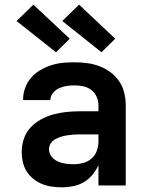

<svg xmlns="http://www.w3.org/2000/svg" viewBox="-20 -795 640 823"><path d="M246 8Q224 8 202.5 5Q181 2 161 -6Q141 -14 123.5 -28Q106 -42 94.5 -60Q83 -78 78 -99.5Q73 -121 73 -143Q73 -171 82 -199Q91 -227 110.5 -248Q130 -269 155.5 -283Q181 -297 208.5 -304.5Q236 -312 264.5 -315Q293 -318 322 -318H402V-344Q402 -363 394 -380.5Q386 -398 371 -409.5Q356 -421 337 -425Q318 -429 299 -429Q282 -429 265.5 -426.5Q249 -424 233.5 -417Q218 -410 207 -396.5Q196 -383 196 -367V-366H79V-369Q79 -394 88 -418.5Q97 -443 113.5 -462Q130 -481 152 -494Q174 -507 198.5 -515Q223 -523 248 -525.5Q273 -528 299 -528Q326 -528 353 -524.5Q380 -521 405.5 -511.5Q431 -502 453.5 -485.5Q476 -469 491 -446.5Q506 -424 512.5 -397.5Q519 -371 519 -344V0H402V-87Q392 -65 376.5 -46Q361 -27 340 -14.5Q319 -2 294.5 3Q270 8 246 8ZM295 -91Q316 -91 336.5 -96.5Q357 -102 372.5 -115.5Q388 -129 395 -148.5Q402 -168 402 -189V-219H322Q308 -219 294.5 -218Q281 -217 268 -215Q255 -213 242 -209Q229 -205 217 -198.5Q205 -192 197.5 -180.5Q190 -169 190 -155Q190 -138 201 -124Q212 -110 228 -103Q244 -96 261 -93.5Q278 -91 295 -91ZM415 -571 247 -705 319 -775 474 -629ZM220 -571 51 -705 123 -775 279 -629Z"/></svg>

Font: Iosevka Extended
Style: Bold
Weight: 700
Width: 7
Monospace: yes
Designer: Belleve Invis
Foundry: Belleve Invis
Version: Version 32.5.0; ttfautohint (v1.8.4)